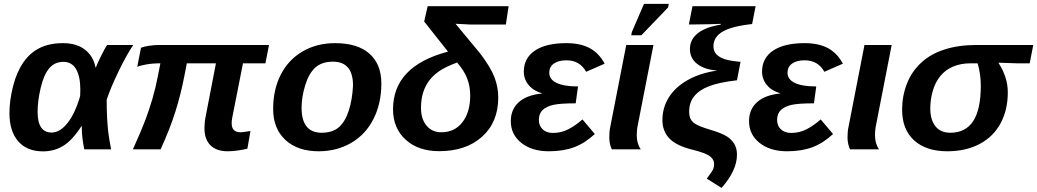

<svg xmlns="http://www.w3.org/2000/svg" viewBox="-20 -756 5251 972"><path d="M298.8 -537.6Q367.7 -537.6 410.2 -504.6Q452.6 -471.7 463.9 -413.6H464.8Q472.7 -434.6 491.5 -472.4Q510.3 -510.3 522 -528.3H654.8Q621.6 -480 581.1 -396.5Q540.5 -313 520 -251Q520 -199.7 522.2 -159.9Q524.4 -120.1 527.8 -89.4Q531.2 -58.6 542.5 0H406.7Q394 -61 394 -109.9V-117.2H392.1Q346.7 -46.4 300.8 -18.1Q254.9 10.3 197.8 10.3Q116.2 10.3 72 -41Q27.8 -92.3 27.8 -183.1Q27.8 -246.6 45.9 -318.6Q64 -390.6 98.1 -439.9Q132.3 -489.3 181.6 -513.4Q231 -537.6 298.8 -537.6ZM300.8 -442.9Q257.3 -442.9 229.7 -410.9Q202.1 -378.9 186.3 -312.5Q170.4 -246.1 170.4 -189Q170.4 -85 241.7 -85Q283.2 -85 321.5 -132.8Q359.9 -180.7 385.7 -269.5L386.7 -300.8Q386.7 -368.7 365.2 -405.8Q343.8 -442.9 300.8 -442.9Z M925.8 -435.5 914.1 -375Q896 -280.8 868.2 -191.9Q840.3 -103 793 0H652.8Q697.3 -98.6 716.3 -149.7Q735.4 -200.7 751.5 -255.4Q767.6 -310.1 779.3 -371.1L792 -435.5Q752.9 -435.5 720.2 -429.7Q687.5 -423.8 674.8 -417.5L693.8 -514.2Q708.5 -520.5 735.1 -524.4Q761.7 -528.3 785.6 -528.3H1341.8L1323.7 -435.5H1210L1155.8 -160.6Q1152.8 -144.5 1152.8 -132.3Q1152.8 -86.4 1197.3 -86.4Q1211.4 -86.4 1237.3 -91.3L1248 -92.8L1232.4 -3.4Q1214.8 1.5 1186 5.6Q1157.2 9.8 1132.3 9.8Q1076.2 9.8 1045.7 -20.3Q1015.1 -50.3 1015.1 -106.9Q1015.1 -137.2 1021 -165.5L1073.2 -435.5Z M1910.6 -333.5Q1910.6 -232.4 1870.8 -153.8Q1831.1 -75.2 1758.1 -32.7Q1685.1 9.8 1593.3 9.8Q1486.8 9.8 1424.8 -47.6Q1362.8 -105 1362.8 -204.6Q1362.8 -302.7 1401.6 -378.4Q1440.4 -454.1 1512.2 -495.8Q1584 -537.6 1675.8 -537.6Q1790.5 -537.6 1850.6 -484.1Q1910.6 -430.7 1910.6 -333.5ZM1767.1 -323.2Q1767.1 -443.8 1665.5 -443.8Q1609.9 -443.8 1576.9 -414.6Q1543.9 -385.3 1525.4 -325.4Q1506.8 -265.6 1506.8 -210.4Q1506.8 -84 1608.4 -84Q1663.1 -84 1695.1 -111.6Q1727.1 -139.2 1745.4 -195.3Q1763.7 -251.5 1767.1 -323.2Z M2214.8 -86.4Q2281.7 -86.4 2321 -137.2Q2360.4 -188 2360.4 -272.5Q2360.4 -318.8 2345.2 -358.6Q2330.1 -398.4 2293.9 -439.5Q2231.4 -416 2200.9 -394Q2170.4 -372.1 2151.1 -345.7Q2131.8 -319.3 2121.6 -285.9Q2111.3 -252.4 2111.3 -210Q2111.3 -153.8 2139.2 -120.1Q2167 -86.4 2214.8 -86.4ZM2360.4 -631.8 2323.2 -633.8Q2312 -634.3 2302 -634.8Q2292 -635.3 2286.1 -635.7L2411.6 -484.4Q2464.4 -414.6 2483.4 -364.5Q2502.4 -314.5 2502.4 -262.2Q2502.4 -137.7 2420.9 -64.2Q2339.4 9.3 2203.1 9.3Q2097.2 9.3 2033.4 -49.1Q1969.7 -107.4 1969.7 -202.6Q1969.7 -421.4 2248 -494.6L2127.4 -647L2145 -724.6H2554.7L2541 -631.8Z M2778.8 -83Q2822.3 -83 2858.6 -102.3Q2895 -121.6 2928.7 -151.4L2991.2 -77.6Q2941.4 -31.2 2886.7 -10.7Q2832 9.8 2758.3 9.8Q2672.4 9.8 2619.1 -32.7Q2565.9 -75.2 2565.9 -142.6Q2565.9 -202.1 2606.2 -238.5Q2646.5 -274.9 2723.6 -282.7L2724.1 -283.7Q2681.2 -295.9 2656.5 -325.2Q2631.8 -354.5 2631.8 -393.6Q2631.8 -461.9 2688 -499.8Q2744.1 -537.6 2847.2 -537.6Q2918.9 -537.6 2966.1 -512Q3013.2 -486.3 3041 -433.6L2947.3 -392.6Q2915 -450.7 2847.7 -450.7Q2807.1 -450.7 2783.9 -434.1Q2760.7 -417.5 2760.7 -387.7Q2760.7 -354 2797.9 -336.2Q2835 -318.4 2906.2 -318.4L2894.5 -232.9Q2814.9 -232.9 2780.3 -224.9Q2745.6 -216.8 2726.8 -198.7Q2708 -180.7 2708 -148.4Q2708 -119.6 2727.3 -101.3Q2746.6 -83 2778.8 -83Z M3203.6 -70.8Q3203.6 -28.8 3224.1 0H3077.6Q3072.8 -7.8 3068.6 -24.7Q3064.5 -41.5 3064.5 -60.5Q3064.5 -91.8 3069.8 -115.2L3150.4 -528.3H3288.1L3206.5 -110.8Q3203.6 -94.2 3203.6 -70.8ZM3175.8 -577.6 3178.7 -593.8 3240.2 -736.3H3365.7L3362.3 -718.3L3227.1 -577.6Z M3805.2 -724.6 3787.6 -634.3Q3681.6 -622.6 3636.7 -595Q3591.8 -567.4 3591.8 -522Q3591.8 -497.6 3606.4 -481.7Q3621.1 -465.8 3647.7 -456.8Q3674.3 -447.8 3729 -442.9L3710.9 -349.6Q3619.6 -338.9 3570.1 -319.8Q3520.5 -300.8 3494.6 -269Q3468.8 -237.3 3468.8 -189.9Q3468.8 -154.3 3490.2 -136Q3511.7 -117.7 3577.6 -98.6Q3634.3 -81.5 3658.9 -65.9Q3683.6 -50.3 3697.3 -27.6Q3710.9 -4.9 3710.9 27.3Q3710.9 106.9 3632.8 195.3L3558.1 148.4Q3573.2 128.4 3584.2 111.8Q3595.2 95.2 3595.2 75.2Q3595.2 50.3 3572.5 33.9Q3549.8 17.6 3485.8 2Q3404.3 -18.1 3368.9 -54.9Q3333.5 -91.8 3333.5 -148.4Q3333.5 -210.4 3365.7 -262.5Q3397.9 -314.5 3460.4 -350.1Q3522.9 -385.7 3607.9 -398.4V-399.4Q3545.9 -403.8 3509.3 -432.6Q3472.7 -461.4 3472.7 -507.8Q3472.7 -555.7 3512 -587.2Q3551.3 -618.7 3628.4 -631.3L3629.4 -635.3Q3621.6 -634.8 3578.1 -633.5Q3534.7 -632.3 3504.4 -632.3H3467.3L3485.8 -724.6Z M3984.9 -83Q4028.3 -83 4064.7 -102.3Q4101.1 -121.6 4134.8 -151.4L4197.3 -77.6Q4147.5 -31.2 4092.8 -10.7Q4038.1 9.8 3964.4 9.8Q3878.4 9.8 3825.2 -32.7Q3772 -75.2 3772 -142.6Q3772 -202.1 3812.3 -238.5Q3852.5 -274.9 3929.7 -282.7L3930.2 -283.7Q3887.2 -295.9 3862.5 -325.2Q3837.9 -354.5 3837.9 -393.6Q3837.9 -461.9 3894 -499.8Q3950.2 -537.6 4053.2 -537.6Q4125 -537.6 4172.1 -512Q4219.2 -486.3 4247.1 -433.6L4153.3 -392.6Q4121.1 -450.7 4053.7 -450.7Q4013.2 -450.7 3990 -434.1Q3966.8 -417.5 3966.8 -387.7Q3966.8 -354 4003.9 -336.2Q4041 -318.4 4112.3 -318.4L4100.6 -232.9Q4021 -232.9 3986.3 -224.9Q3951.7 -216.8 3932.9 -198.7Q3914.1 -180.7 3914.1 -148.4Q3914.1 -119.6 3933.3 -101.3Q3952.6 -83 3984.9 -83Z M4409.7 -70.8Q4409.7 -28.8 4430.2 0H4283.7Q4278.8 -7.8 4274.7 -24.7Q4270.5 -41.5 4270.5 -60.5Q4270.5 -91.8 4275.9 -115.2L4356.4 -528.3H4494.1L4412.6 -110.8Q4409.7 -94.2 4409.7 -70.8Z M4775.4 9.8Q4668.5 9.8 4607.7 -45.4Q4546.9 -100.6 4546.9 -200.7Q4546.9 -268.6 4570.6 -330.6Q4594.2 -392.6 4642.6 -437.7Q4690.9 -482.9 4762 -505.6Q4833 -528.3 4924.8 -528.3H5210.9L5192.9 -435.5H5127.4L5036.1 -438.5L5035.6 -436.5Q5082 -364.3 5082 -289.1Q5082 -199.7 5045.7 -132.1Q5009.3 -64.5 4939.7 -27.3Q4870.1 9.8 4775.4 9.8ZM4791 -84Q4868.2 -84 4906.7 -142.8Q4945.3 -201.7 4945.3 -322.3Q4945.3 -381.3 4929.2 -435.5H4894.5Q4844.7 -435.5 4805.9 -419.4Q4767.1 -403.3 4740.7 -371.3Q4714.4 -339.4 4701.9 -294.9Q4689.5 -250.5 4689.5 -208Q4689.5 -149.4 4715.6 -116.7Q4741.7 -84 4791 -84Z"/></svg>

Font: Liberation Sans
Style: Bold Italic
Weight: 700
Italic angle: -12°
Designer: Steve Matteson
Foundry: Ascender Corporation
Version: Version 2.1.5